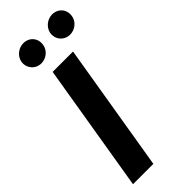

<svg xmlns="http://www.w3.org/2000/svg" viewBox="-301 -985 1025 1025"><g transform="rotate(-45 211.5 -473.0)"><path d="M292.3 -727.3H138.5L17.8 0H171.5ZM58.9 -883.2C52.2 -839.5 84.2 -801.8 128.9 -801.8C166.2 -801.8 199.6 -830.3 204.5 -865.1C212 -909.8 181.5 -946.4 135.7 -946.4C99.4 -946.4 65 -919 58.9 -883.2ZM276.3 -883.2C269.2 -838.8 301.5 -801.8 346.2 -801.8C383.5 -801.8 416.9 -830.3 421.9 -865.1C429.3 -909.8 398.8 -946.4 353 -946.4C316.8 -946.4 282.7 -919 276.3 -883.2Z"/></g></svg>

Font: Magic Ui Pro
Style: Bold Italic
Weight: 700
Italic angle: -9.39999°
Designer: Stefan Endress, Andreas Faust
Version: Version 1.000;FEAKit 1.0